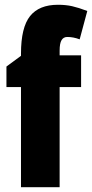

<svg xmlns="http://www.w3.org/2000/svg" viewBox="-20 -785 386 805"><path d="M320 -420H230V0H68V-420H7V-506L68 -551V-560Q68 -670 106 -717.5Q144 -765 223 -765Q256 -765 282.5 -759Q309 -753 346 -739L314 -620Q301 -625 288 -627.5Q275 -630 262 -630Q246 -630 238 -616.5Q230 -603 230 -573V-553H320Z"/></svg>

Font: Noto Sans Khmer ExtraCondensed Black
Style: Regular
Weight: 900
Width: 2
Designer: Danh Hong and the Monotype Design Team
Foundry: Monotype Imaging Inc.
Version: Version 2.004